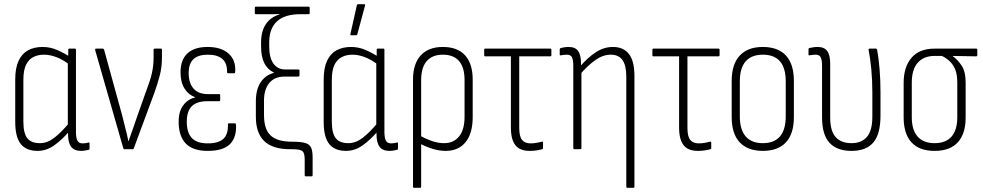

<svg xmlns="http://www.w3.org/2000/svg" viewBox="-20 -715 4712 920"><path d="M160 8Q106 8 79.5 -25Q53 -58 53 -131V-334Q53 -389 69 -423.5Q85 -458 114.5 -474Q144 -490 184 -490Q221 -490 255 -475Q289 -460 314 -443L312 -406Q280 -430 249.5 -441.5Q219 -453 190 -453Q162 -453 139.5 -441.5Q117 -430 104.5 -404Q92 -378 92 -332V-133Q92 -76 111 -52.5Q130 -29 171 -29Q207 -29 240.5 -55Q274 -81 313 -128L314 -88Q276 -44 239 -18Q202 8 160 8ZM368 8Q336 8 321 -11.5Q306 -31 306 -73V-96L305 -106V-419L307 -434V-476Q307 -482 312 -482H339Q344 -482 344 -476V-84Q344 -54 351 -41Q358 -28 376 -28Q383 -28 390 -29Q397 -30 404 -32Q409 -34 409 -28V-3Q409 2 404 3Q396 5 386.5 6.5Q377 8 368 8Z M576 0Q573 0 571 -4L436 -475Q435 -482 441 -482H472Q477 -482 479 -476L566 -160Q573 -129 581 -99.5Q589 -70 595 -39H596Q607 -71 618 -101Q629 -131 639 -162L684 -289Q699 -327 707.5 -363Q716 -399 716 -441V-477Q716 -482 722 -482H752Q756 -482 756 -476V-440Q756 -393 745.5 -353Q735 -313 720 -271L621 -4Q620 0 616 0Z M975 8Q904 8 870 -27.5Q836 -63 836 -132Q836 -181 858 -210.5Q880 -240 915 -248V-249Q883 -261 864 -291Q845 -321 845 -369Q845 -428 878 -459Q911 -490 975 -490Q1040 -490 1075.5 -458Q1111 -426 1107 -371Q1107 -364 1102 -364H1074Q1068 -364 1068 -370Q1069 -412 1045.5 -432.5Q1022 -453 976 -453Q930 -453 907 -431.5Q884 -410 884 -365Q884 -317 907.5 -290.5Q931 -264 976 -264H1030Q1035 -264 1035 -259V-236Q1035 -230 1030 -230H973Q923 -230 899 -206Q875 -182 875 -132Q875 -80 899 -54Q923 -28 976 -28Q1027 -28 1050.5 -50Q1074 -72 1072 -118Q1072 -124 1077 -124H1106Q1110 -124 1111 -117Q1114 -56 1081.5 -24Q1049 8 975 8Z M1445 130Q1440 130 1440 124V50Q1440 18 1429 9Q1418 0 1381 0H1371Q1286 0 1246 -39Q1206 -78 1206 -155V-229Q1206 -287 1229.5 -321.5Q1253 -356 1293 -366V-367Q1262 -382 1246.5 -412.5Q1231 -443 1231 -493V-512Q1231 -564 1253 -598Q1275 -632 1319 -646V-648Q1305 -647 1290.5 -647Q1276 -647 1261 -647H1206Q1201 -647 1201 -652V-677Q1201 -683 1206 -683H1458Q1464 -683 1464 -677V-652Q1464 -647 1459 -647H1420Q1344 -647 1307 -612.5Q1270 -578 1270 -512V-492Q1270 -438 1290.5 -410Q1311 -382 1348 -382H1409Q1412 -382 1413.5 -381Q1415 -380 1415 -376V-354Q1415 -351 1413.5 -349.5Q1412 -348 1409 -348H1343Q1296 -348 1270.5 -317.5Q1245 -287 1245 -233V-164Q1245 -95 1277 -65.5Q1309 -36 1380 -36Q1421 -36 1442 -30Q1463 -24 1470.5 -8Q1478 8 1478 40V124Q1478 130 1473 130Z M1638 8Q1584 8 1557.5 -25Q1531 -58 1531 -131V-334Q1531 -389 1547 -423.5Q1563 -458 1592.5 -474Q1622 -490 1662 -490Q1699 -490 1733 -475Q1767 -460 1792 -443L1790 -406Q1758 -430 1727.5 -441.5Q1697 -453 1668 -453Q1640 -453 1617.5 -441.5Q1595 -430 1582.5 -404Q1570 -378 1570 -332V-133Q1570 -76 1589 -52.5Q1608 -29 1649 -29Q1685 -29 1718.5 -55Q1752 -81 1791 -128L1792 -88Q1754 -44 1717 -18Q1680 8 1638 8ZM1846 8Q1814 8 1799 -11.5Q1784 -31 1784 -73V-96L1783 -106V-419L1785 -434V-476Q1785 -482 1790 -482H1817Q1822 -482 1822 -476V-84Q1822 -54 1829 -41Q1836 -28 1854 -28Q1861 -28 1868 -29Q1875 -30 1882 -32Q1887 -34 1887 -28V-3Q1887 2 1882 3Q1874 5 1864.5 6.5Q1855 8 1846 8ZM1662 -546Q1658 -546 1659 -552L1690 -690Q1691 -693 1692.5 -694Q1694 -695 1696 -695H1725Q1731 -695 1729 -688L1692 -550Q1690 -546 1686 -546Z M1964 185Q1959 185 1959 179V-333Q1959 -409 1996 -449.5Q2033 -490 2102 -490Q2172 -490 2208.5 -450Q2245 -410 2245 -333V-154Q2245 -76 2211 -34Q2177 8 2115 8Q2085 8 2052.5 -2Q2020 -12 1988 -29V-67Q2017 -51 2047.5 -40Q2078 -29 2108 -29Q2154 -29 2180 -61.5Q2206 -94 2206 -155V-332Q2206 -392 2179.5 -422.5Q2153 -453 2102 -453Q2052 -453 2025 -422.5Q1998 -392 1998 -331V179Q1998 185 1993 185Z M2518 8Q2487 8 2467.5 -3.5Q2448 -15 2438 -39.5Q2428 -64 2428 -104V-445H2304Q2300 -445 2300 -451V-476Q2300 -482 2304 -482H2617Q2622 -482 2622 -476V-451Q2622 -445 2617 -445H2468V-102Q2468 -61 2481.5 -44.5Q2495 -28 2522 -28Q2537 -28 2551 -30.5Q2565 -33 2576 -36Q2582 -37 2582 -32V-5Q2582 -1 2577 0Q2568 3 2552 5.5Q2536 8 2518 8Z M2987 185Q2981 185 2981 179V-347Q2981 -402 2962.5 -427.5Q2944 -453 2907 -453Q2869 -453 2832.5 -427Q2796 -401 2759 -358L2758 -395Q2797 -440 2835.5 -465Q2874 -490 2917 -490Q2967 -490 2993.5 -456.5Q3020 -423 3020 -350V179Q3020 185 3015 185ZM2732 0Q2727 0 2727 -6V-399Q2727 -429 2720.5 -441Q2714 -453 2696 -453Q2689 -453 2681.5 -452Q2674 -451 2667 -450Q2662 -449 2662 -454V-478Q2662 -483 2667 -485Q2675 -487 2685 -488.5Q2695 -490 2705 -490Q2736 -490 2750 -471Q2764 -452 2764 -412V-390L2766 -375V-6Q2766 0 2761 0Z M3324 8Q3293 8 3273.5 -3.5Q3254 -15 3244 -39.5Q3234 -64 3234 -104V-445H3110Q3106 -445 3106 -451V-476Q3106 -482 3110 -482H3423Q3428 -482 3428 -476V-451Q3428 -445 3423 -445H3274V-102Q3274 -61 3287.5 -44.5Q3301 -28 3328 -28Q3343 -28 3357 -30.5Q3371 -33 3382 -36Q3388 -37 3388 -32V-5Q3388 -1 3383 0Q3374 3 3358 5.5Q3342 8 3324 8Z M3635 8Q3563 8 3524.5 -33Q3486 -74 3486 -154V-327Q3486 -407 3524.5 -448.5Q3563 -490 3635 -490Q3708 -490 3746 -449Q3784 -408 3784 -327V-154Q3784 -74 3746 -33Q3708 8 3635 8ZM3635 -29Q3690 -29 3717.5 -61.5Q3745 -94 3745 -157V-325Q3745 -389 3717.5 -421Q3690 -453 3635 -453Q3581 -453 3553 -421Q3525 -389 3525 -325V-157Q3525 -94 3553 -61.5Q3581 -29 3635 -29Z M4060 8Q3990 8 3954.5 -31Q3919 -70 3919 -153V-399Q3919 -428 3912.5 -440.5Q3906 -453 3888 -453Q3881 -453 3873.5 -452Q3866 -451 3859 -450Q3854 -449 3854 -454V-478Q3854 -484 3859 -485Q3867 -487 3877.5 -488.5Q3888 -490 3898 -490Q3929 -490 3943.5 -471Q3958 -452 3958 -409V-151Q3958 -88 3984 -58.5Q4010 -29 4060 -29Q4108 -29 4134 -59Q4160 -89 4160 -156V-271Q4160 -331 4155 -383.5Q4150 -436 4142 -476Q4141 -482 4148 -482H4177Q4181 -482 4183 -476Q4190 -438 4194.5 -386Q4199 -334 4199 -274V-161Q4199 -72 4164.5 -32Q4130 8 4060 8Z M4458 8Q4385 8 4347.5 -33Q4310 -74 4310 -152V-318Q4310 -394 4347.5 -438Q4385 -482 4458 -482H4658Q4663 -482 4663 -476V-451Q4663 -449 4661.5 -447Q4660 -445 4658 -445L4545 -447V-446Q4569 -429 4588 -400.5Q4607 -372 4607 -319V-152Q4607 -74 4569.5 -33Q4532 8 4458 8ZM4458 -29Q4512 -29 4539.5 -60.5Q4567 -92 4567 -153V-320Q4567 -359 4556.5 -383.5Q4546 -408 4528.5 -423.5Q4511 -439 4493 -447H4458Q4407 -447 4378 -415Q4349 -383 4349 -319V-153Q4349 -92 4377 -60.5Q4405 -29 4458 -29Z"/></svg>

Font: Sofia Sans Condensed ExtraLight
Style: Regular
Weight: 250
Version: Version 4.100